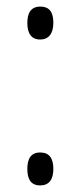

<svg xmlns="http://www.w3.org/2000/svg" viewBox="-20 -556 244 583"><path d="M63 -486C63 -455 75 -436 102 -436C127 -436 142 -453 142 -487C142 -520 129 -536 103 -536C74 -536 63 -517 63 -486ZM63 -43C63 -13 73 7 102 7C129 7 142 -11 142 -43C142 -75 130 -93 102 -93C74 -93 63 -74 63 -43Z"/></svg>

Font: Noto Sans Lao ExtraCondensed Light
Style: Regular
Weight: 300
Width: 2
Designer: Monotype Design Team
Foundry: Monotype Imaging Inc.
Version: Version 2.003